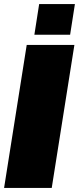

<svg xmlns="http://www.w3.org/2000/svg" viewBox="-20 -920 387 940"><path d="M148.3 -750 171.7 -900H346.7L323.3 -750ZM0 0 110.8 -700H344.2L233.3 0Z"/></svg>

Font: BoonTook
Style: Italic
Weight: 400
Italic angle: -9°
Designer: Sungsit Sawaiwan
Foundry: FontUni
Version: Version 3.0